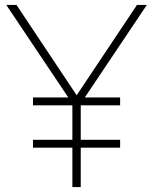

<svg xmlns="http://www.w3.org/2000/svg" viewBox="-20 -760 622 780"><path d="M114 -160V-192H274V-332H114V-364H257.5L5.5 -740H47L291.5 -373L536.5 -740H576.5L324.5 -364H468V-332H308V-192H468V-160H308V0H274V-160Z"/></svg>

Font: Encode Sans Th
Style: Regular
Weight: 100
Designer: Multiple Designers
Foundry: Impallari Type
Version: Version 3.002; ttfautohint (v1.8.3) -l 8 -r 50 -G 200 -x 14 